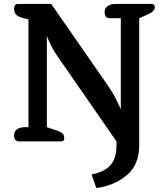

<svg xmlns="http://www.w3.org/2000/svg" viewBox="-20 -715 852 971"><path d="M443 167Q507 155 538 121Q569 87 569 23V0L267 -436Q240 -475 217 -532V-72L267 -55Q288 -48 296.5 -39.5Q305 -31 305 -17Q305 0 289 0H76Q64 0 57.5 -8Q51 -16 51 -30Q51 -50 66 -61Q81 -72 107 -72H124V-617L104 -622Q74 -629 62.5 -640Q51 -651 51 -670Q51 -683 56.5 -689Q62 -695 70 -695H239L530 -276Q550 -246 562 -223Q574 -200 591 -162V-623H534Q522 -623 515.5 -631Q509 -639 509 -653Q509 -673 524 -684Q539 -695 565 -695H747Q763 -695 763 -678Q763 -657 721 -639L684 -623V20Q684 120 619.5 172.5Q555 225 467 236Z"/></svg>

Font: Maitree Semibold
Style: Regular
Weight: 600
Designer: CadsonDemak Team
Foundry: CadsonDemak
Version: Version 1.000